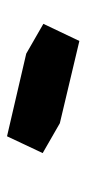

<svg xmlns="http://www.w3.org/2000/svg" viewBox="134 -1104 251 560"><g transform="rotate(90 260.0 -824.5)"><path d="M186 -880 427 -823 378 -719 137 -775ZM427 -823 186 -880 100 -930 340 -873ZM186 -880 137 -775 50 -825 100 -930Z"/></g></svg>

Font: Nabla
Style: Regular
Weight: 400
Designer: Arthur Reinders Folmer
Foundry: Typearture
Version: Version 1.002